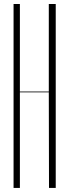

<svg xmlns="http://www.w3.org/2000/svg" viewBox="-20 -927 343 947"><path d="M78.1 0V-471.7H220.7L221.7 0H254.9V-907.2H220.7V-475.6H78.1V-907.2H46.9V0Z"/></svg>

Font: Caledo
Style: Light
Weight: 300
Designer: BSozoo
Foundry: BSozoo
Version: Version 002.000